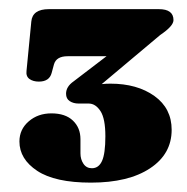

<svg xmlns="http://www.w3.org/2000/svg" viewBox="-20 -720 410 420"><path d="M355.5 -436Q355.5 -383 308.2 -351.8Q261 -320.5 179 -320.5Q100.5 -320.5 61.5 -346.2Q22.5 -372 22.5 -410.5Q22.5 -437 42.8 -454.5Q63 -472 92.5 -472Q123 -472 139.5 -456.2Q156 -440.5 156 -415.5V-384.5Q156 -371.5 162.5 -361.8Q169 -352 181 -352Q196 -352 203.2 -368Q210.5 -384 210.5 -422Q210.5 -460.5 199.8 -477Q189 -493.5 174 -493.5H152Q140.5 -493.5 132.5 -498.8Q124.5 -504 124.5 -515Q124.5 -530.5 141 -542L213 -597H128Q103 -597 98 -579L93 -560.5Q88 -541.5 65 -541.5Q52.5 -541.5 44.5 -547.2Q36.5 -553 38 -565L48.5 -673Q51 -700 87 -700H327.5Q359.5 -700 359.5 -676Q359.5 -663 330.5 -643.5L202.5 -536Q211.5 -537 221.5 -537Q280 -537 317.8 -510Q355.5 -483 355.5 -436Z"/></svg>

Font: Fraunces 9pt S000 Black
Style: Regular
Weight: 900
Version: Version 1.000; ttfautohint (v1.8.3)